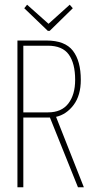

<svg xmlns="http://www.w3.org/2000/svg" viewBox="-20 -795 415 815"><path d="M54 0V-623H177Q256 -623 289.5 -579.5Q323 -536 323 -456Q323 -390 292.5 -349.5Q262 -309 218 -299L336 0H311L192 -296H79V0ZM79 -318H184Q241 -318 270 -355.5Q299 -393 299 -456Q299 -526 272 -563.5Q245 -601 183 -601H79ZM276 -775 289 -760 191 -664H183L83 -760L95 -775L186 -694Z"/></svg>

Font: Inconsolata Condensed ExtraLight
Style: Regular
Weight: 200
Width: 3
Monospace: yes
Designer: Raph Levien, Cyreal, Brenton Simpson
Foundry: Raph Levien, Cyreal, Google
Version: Version 3.100; ttfautohint (v1.8.4.7-5d5b)